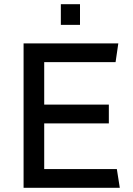

<svg xmlns="http://www.w3.org/2000/svg" viewBox="-20 -892 633 912"><path d="M360 -872V-774H269V-872ZM92 -686H542L529 -597H190V-395H497V-306H190V-89H535L549 0H92Z"/></svg>

Font: Chivo
Style: Regular
Weight: 400
Designer: Hector Gatti
Foundry: Omnibus-Type
Version: Version 1.007;PS 001.007;hotconv 1.0.88;makeotf.lib2.5.64775